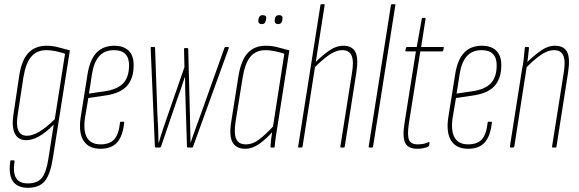

<svg xmlns="http://www.w3.org/2000/svg" viewBox="-20 -703 2757 915"><path d="M202 -485Q232 -485 258 -477.5Q284 -470 313 -463L232 50Q220 128 193.5 160Q167 192 112 192Q79 192 58 177.5Q37 163 30 135Q23 107 29 66Q29 61 33 61H45Q50 61 49 67Q41 120 56.5 145.5Q72 171 113 171Q158 171 179.5 144.5Q201 118 211 51L236 -109Q198 -71 166 -53Q134 -35 105 -35Q67 -35 51 -66Q35 -97 44 -157L71 -338Q82 -415 114.5 -450Q147 -485 202 -485ZM109 -56Q161 -56 241 -135L290 -447Q269 -454 245.5 -459Q222 -464 201 -464Q156 -464 129.5 -433.5Q103 -403 92 -337L64 -154Q49 -56 109 -56Z M459 6Q403 6 378.5 -32Q354 -70 364 -141L397 -348Q408 -418 439.5 -451.5Q471 -485 525 -485Q569 -485 593 -461.5Q617 -438 617 -393Q617 -329 585 -293.5Q553 -258 483 -248L401 -236L385 -141Q376 -78 395 -46.5Q414 -15 459 -15Q503 -15 524.5 -39Q546 -63 552 -119Q552 -123 556 -123H568Q573 -123 572 -118Q565 -54 538 -24Q511 6 459 6ZM404 -257 479 -268Q540 -277 567.5 -306.5Q595 -336 595 -392Q595 -464 523 -464Q479 -464 453 -435.5Q427 -407 418 -347Z M723 0Q718 0 718 -6L698 -474Q698 -479 701 -479H714Q717 -479 718 -478Q719 -477 719 -473L730 -160Q732 -126 733.5 -92Q735 -58 735 -24H737Q747 -59 758 -91.5Q769 -124 781 -158L859 -383L857 -469Q857 -474 861 -474H872Q877 -474 877 -470L885 -159Q886 -125 886.5 -91.5Q887 -58 888 -24H889Q900 -58 912.5 -91.5Q925 -125 937 -159L1049 -473Q1051 -479 1055 -479H1067Q1072 -479 1070 -473L900 -4Q899 0 896 0H876Q871 0 871 -5L864 -230Q863 -255 862.5 -282Q862 -309 862 -334H860Q852 -309 843 -282Q834 -255 824 -229L748 -6Q746 0 742 0Z M1148 6Q1106 6 1088.5 -24.5Q1071 -55 1082 -123L1116 -338Q1128 -414 1159.5 -449.5Q1191 -485 1247 -485Q1277 -485 1304 -477.5Q1331 -470 1359 -463L1304 -112Q1298 -74 1294.5 -51.5Q1291 -29 1289 -4Q1289 0 1285 0H1272Q1269 0 1269 -4Q1270 -21 1272 -39Q1274 -57 1277 -73Q1250 -42 1216.5 -18Q1183 6 1148 6ZM1152 -15Q1185 -15 1216.5 -39.5Q1248 -64 1281 -100L1335 -447Q1313 -454 1289.5 -459Q1266 -464 1246 -464Q1200 -464 1174 -433.5Q1148 -403 1137 -337L1103 -126Q1094 -67 1105.5 -41Q1117 -15 1152 -15ZM1305 -588Q1297 -588 1292.5 -593Q1288 -598 1289 -607L1290 -613Q1293 -631 1310 -631Q1319 -631 1323.5 -626Q1328 -621 1326 -612L1325 -606Q1322 -588 1305 -588ZM1228 -588Q1219 -588 1214.5 -593Q1210 -598 1211 -607L1212 -613Q1216 -631 1232 -631Q1241 -631 1246 -626Q1251 -621 1248 -612L1247 -606Q1244 -588 1228 -588Z M1405 0Q1400 0 1401 -5L1507 -678Q1508 -683 1513 -683H1523Q1525 -683 1526.5 -682.5Q1528 -682 1527 -678L1422 -5Q1421 0 1416 0ZM1606 0Q1601 0 1602 -5L1657 -353Q1667 -410 1656 -437Q1645 -464 1612 -464Q1580 -464 1546 -439.5Q1512 -415 1476 -378L1479 -402Q1510 -434 1545.5 -459.5Q1581 -485 1616 -485Q1658 -485 1673.5 -455.5Q1689 -426 1678 -356L1623 -5Q1622 0 1618 0Z M1741 0Q1736 0 1737 -5L1843 -678Q1844 -683 1849 -683H1860Q1862 -683 1863.5 -682.5Q1865 -682 1864 -678L1758 -5Q1757 0 1752 0Z M1968 6Q1925 6 1911 -22Q1897 -50 1908 -118L1962 -458H1916Q1911 -458 1912 -463L1915 -475Q1916 -479 1920 -479H1966L1990 -613Q1991 -618 1994 -618H2004Q2009 -618 2008 -613L1987 -479H2091Q2096 -479 2095 -474L2092 -462Q2091 -458 2087 -458H1983L1929 -118Q1920 -59 1929 -37Q1938 -15 1970 -15Q1985 -15 1998 -17.5Q2011 -20 2023 -26Q2025 -27 2026 -25.5Q2027 -24 2027 -22L2025 -10Q2025 -6 2020 -4Q2010 1 1996 3.5Q1982 6 1968 6Z M2211 6Q2155 6 2130.5 -32Q2106 -70 2116 -141L2149 -348Q2160 -418 2191.5 -451.5Q2223 -485 2277 -485Q2321 -485 2345 -461.5Q2369 -438 2369 -393Q2369 -329 2337 -293.5Q2305 -258 2235 -248L2153 -236L2137 -141Q2128 -78 2147 -46.5Q2166 -15 2211 -15Q2255 -15 2276.5 -39Q2298 -63 2304 -119Q2304 -123 2308 -123H2320Q2325 -123 2324 -118Q2317 -54 2290 -24Q2263 6 2211 6ZM2156 -257 2231 -268Q2292 -277 2319.5 -306.5Q2347 -336 2347 -392Q2347 -464 2275 -464Q2231 -464 2205 -435.5Q2179 -407 2170 -347Z M2615 0Q2610 0 2611 -5L2666 -353Q2676 -410 2665 -437Q2654 -464 2621 -464Q2589 -464 2555 -439.5Q2521 -415 2485 -378L2488 -402Q2519 -434 2554.5 -459.5Q2590 -485 2625 -485Q2667 -485 2682.5 -455.5Q2698 -426 2687 -356L2632 -5Q2631 0 2627 0ZM2414 0Q2409 0 2410 -5L2467 -368Q2473 -396 2476 -423.5Q2479 -451 2481 -475Q2481 -479 2485 -479H2498Q2501 -479 2501 -475Q2499 -452 2496 -427.5Q2493 -403 2490 -386V-384L2431 -5Q2430 0 2425 0Z"/></svg>

Font: Sofia Sans Extra Condensed Thin
Style: Italic
Weight: 250
Italic angle: -9°
Version: Version 4.100